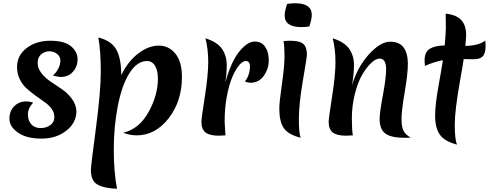

<svg xmlns="http://www.w3.org/2000/svg" viewBox="-20 -834 3012 1183"><path d="M451 -150Q451 -78 389 -29Q327 20 235 20Q143 20 90.5 -17Q38 -54 38 -102Q38 -150 67.5 -179.5Q97 -209 141 -209Q164 -209 184 -201Q152 -167 152 -129Q152 -91 173 -68Q194 -45 230 -45Q266 -45 290.5 -63.5Q315 -82 315 -111.5Q315 -141 298 -164Q281 -187 255.5 -204.5Q230 -222 200 -244Q170 -266 144.5 -288.5Q119 -311 102 -345.5Q85 -380 85 -421Q85 -492 143.5 -537.5Q202 -583 289.5 -583Q377 -583 417.5 -549Q458 -515 458 -469.5Q458 -424 429.5 -392Q401 -360 356 -360Q334 -360 306 -369Q328 -388 340 -412.5Q352 -437 352 -461Q352 -485 332 -501.5Q312 -518 284 -518Q256 -518 234 -499.5Q212 -481 212 -447Q212 -413 235.5 -383Q259 -353 293 -330.5Q327 -308 361.5 -284.5Q396 -261 422 -226.5Q448 -192 451 -150Z M727 -371Q769 -457 832.5 -505Q896 -553 958 -553Q1020 -553 1060.5 -503.5Q1101 -454 1101 -360Q1101 -210 1019 -105Q937 0 822 0Q781 0 739 -16Q837 -39 895 -143Q953 -247 953 -350Q953 -398 935.5 -428Q918 -458 886 -458Q825 -458 778 -384Q731 -310 706 -181.5Q681 -53 681 86.5Q681 226 701 329Q619 326 579.5 302.5Q540 279 540 213Q540 189 570.5 -40.5Q601 -270 601 -394Q601 -518 586 -603Q666 -583 696.5 -529Q727 -475 727 -371Z M1368 -325Q1404 -455 1454.5 -516.5Q1505 -578 1548.5 -578Q1592 -578 1614 -545.5Q1636 -513 1636 -461.5Q1636 -410 1605.5 -367Q1575 -324 1522 -324Q1508 -324 1489 -332Q1520 -371 1520 -426Q1520 -458 1494 -458Q1475 -458 1453 -431.5Q1431 -405 1411 -358.5Q1391 -312 1377.5 -239.5Q1364 -167 1364 -85Q1364 -75 1369 0Q1337 2 1328 2Q1271 2 1246 -18Q1221 -38 1221 -84Q1221 -104 1242 -238Q1263 -372 1263 -451.5Q1263 -531 1246 -598Q1319 -575 1348 -532.5Q1377 -490 1377 -433.5Q1377 -377 1368 -325Z M1833 15Q1755 -5 1728 -45.5Q1701 -86 1701 -164Q1701 -206 1717 -316Q1733 -426 1733 -487Q1733 -548 1727 -581Q1749 -583 1768 -583Q1826 -583 1848.5 -563.5Q1871 -544 1871 -497Q1871 -482 1846.5 -339.5Q1822 -197 1821.5 -104.5Q1821 -12 1833 15ZM1886 -671Q1858 -667 1837 -667Q1734 -667 1734 -739Q1734 -765 1749 -810Q1777 -814 1798 -814Q1901 -814 1901 -742Q1901 -716 1886 -671Z M2511 14Q2498 15 2474 15Q2390 15 2354.5 -11Q2319 -37 2319 -102Q2319 -139 2339 -246.5Q2359 -354 2359 -407Q2359 -473 2319 -473Q2296 -473 2267 -446Q2238 -419 2211 -372.5Q2184 -326 2166 -253Q2148 -180 2148 -107.5Q2148 -35 2154 0Q2122 2 2112 2Q2055 2 2030 -18Q2005 -38 2005 -84Q2005 -104 2026 -238Q2047 -372 2047 -451.5Q2047 -531 2030 -598Q2103 -575 2132 -532.5Q2161 -490 2161 -435.5Q2161 -381 2149 -309Q2182 -421 2253 -499Q2324 -577 2383 -577Q2442 -577 2467.5 -540.5Q2493 -504 2493 -441.5Q2493 -379 2473.5 -266Q2454 -153 2454 -101.5Q2454 -50 2467 -26.5Q2480 -3 2511 14Z M2837 -470Q2832 -434 2816 -345Q2782 -156 2782 -65Q2782 26 2796 57Q2719 37 2690 -4.5Q2661 -46 2661 -122Q2661 -189 2682 -305.5Q2703 -422 2709 -463Q2657 -454 2598 -428Q2596 -450 2596 -461Q2596 -514 2628 -533.5Q2660 -553 2720 -554Q2727 -629 2727 -662Q2727 -695 2726.5 -717Q2726 -739 2726 -750Q2792 -743 2822 -710.5Q2852 -678 2852 -618Q2852 -594 2847 -551Q2931 -553 2970 -584Q2972 -564 2972 -554Q2972 -506 2955 -487.5Q2938 -469 2898 -469Q2858 -469 2837 -470Z"/></svg>

Font: Merienda One
Style: Regular
Weight: 400
Designer: Eduardo Rodriguez Tunni
Foundry: Eduardo Rodriguez Tunni
Version: Version 1.001